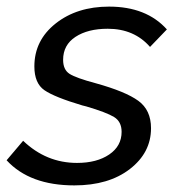

<svg xmlns="http://www.w3.org/2000/svg" viewBox="-44 -551 539 581"><path d="M-24 -66 26 -125Q96 -58 189 -58Q249 -58 286.5 -83.5Q324 -109 324 -152Q324 -183 301 -197Q278 -211 217 -229Q209 -231 205 -232Q121 -257 90.5 -278Q60 -299 60 -350Q60 -429 124.5 -480Q189 -531 286 -531Q399 -531 461 -462L410 -409Q362 -464 282 -464Q222 -464 184.5 -439.5Q147 -415 147 -370Q147 -340 166.5 -327.5Q186 -315 246 -299Q336 -274 374.5 -246Q413 -218 413 -163Q413 -89 349 -39.5Q285 10 181 10Q46 10 -24 -66Z"/></svg>

Font: Raleway-v4020 Medium
Style: Italic
Weight: 500
Italic angle: -12°
Designer: Matt McInerney, Pablo Impallari, Rodrigo Fuenzalida
Foundry: Matt McInerney, Pablo Impallari, Rodrigo Fuenzalida
Version: Version 4.020;PS 004.020;hotconv 1.0.88;makeotf.lib2.5.64775